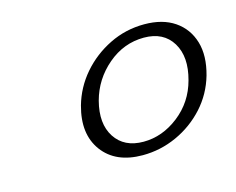

<svg xmlns="http://www.w3.org/2000/svg" viewBox="-54 -786 524 427"><g transform="rotate(-15 208.5 -572.0)"><path d="M306 -711.5Q348 -711.5 375.5 -692.8Q403 -674 412.8 -641.2Q422.5 -608.5 410.5 -565.5Q399 -525.5 371.5 -495.2Q344 -465 306.5 -448Q269 -431 228 -431Q166 -431 136.2 -471.2Q106.5 -511.5 123.5 -573.5Q134.5 -612.5 161.2 -643.5Q188 -674.5 225.5 -693Q263 -711.5 306 -711.5ZM297.5 -683Q251 -683 214 -651.5Q177 -620 164.5 -573.5Q151.5 -523.5 172.2 -491.5Q193 -459.5 237.5 -459.5Q281 -459.5 318.8 -489Q356.5 -518.5 369 -565.5Q383 -616.5 362.8 -649.8Q342.5 -683 297.5 -683Z"/></g></svg>

Font: Fraunces Light
Style: Italic
Weight: 300
Italic angle: -16°
Version: Version 1.000;[b76b70a41]